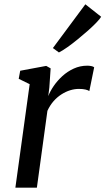

<svg xmlns="http://www.w3.org/2000/svg" viewBox="-20 -873 490 893"><path d="M51.5 0 118 -481.5 67 -506.5 74 -544 195 -566.5 215.5 -555 209.5 -466 204.5 -426Q213 -448.5 229.8 -473Q246.5 -497.5 270 -519Q293.5 -540.5 323 -554Q352.5 -567.5 385.5 -567.5Q394.5 -567.5 404 -565.8Q413.5 -564 418 -560L395.5 -449.5Q390 -453.5 377.8 -456.5Q365.5 -459.5 347 -459.5Q327 -459.5 306.5 -453.2Q286 -447 266 -434.2Q246 -421.5 229.2 -402.5Q212.5 -383.5 200.5 -357.5L151.5 0ZM226 -649.5 377 -853 450.5 -795Q445 -785.5 428.8 -768.5Q412.5 -751.5 389.8 -731.2Q367 -711 342.2 -690.8Q317.5 -670.5 294.2 -654Q271 -637.5 254 -629Z"/></svg>

Font: Merriweather Light 18pt
Style: Italic
Weight: 400
Italic angle: -7.8°
Version: Version 2.101